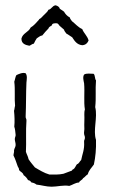

<svg xmlns="http://www.w3.org/2000/svg" viewBox="-20 -707 487 726"><path d="M42 -423C38 -417 37 -406 34 -398C38 -368 34 -334 37 -307C35 -301 35 -293 33 -288C35 -269 36 -246 34 -228C37 -220 38 -208 39 -198C40 -192 36 -188 36 -181C36 -173 40 -165 39 -157C38 -149 34 -146 33 -138C34 -130 31 -127 31 -119C38 -106 42 -91 47 -78C49 -74 53 -69 52 -64C57 -57 67 -55 69 -45C76 -40 82 -34 86 -26C93 -25 96 -21 99 -17C107 -16 113 -13 118 -9C137 -7 155 -1 175 -1C197 -1 220 -8 242 -4C255 -8 264 -16 279 -17C281 -24 291 -26 294 -33C301 -37 305 -44 312 -48C316 -64 327 -73 335 -85C341 -113 344 -143 343 -178C331 -215 350 -263 340 -302C344 -336 340 -368 343 -403C338 -409 340 -423 334 -428C322 -428 307 -431 298 -425C292 -416 296 -402 298 -392C301 -358 296 -322 301 -293C297 -281 300 -266 299 -252C298 -239 299 -229 299 -219C299 -213 297 -206 298 -201C298 -196 302 -191 301 -185C301 -179 297 -177 298 -170C300 -141 291 -124 287 -102C281 -97 279 -88 271 -86C266 -80 264 -71 257 -67C254 -66 253 -65 252 -62L220 -50C202 -46 185 -47 167 -47C146 -53 129 -64 112 -74C104 -84 95 -94 88 -105C86 -116 81 -123 78 -133C80 -167 77 -214 80 -250C81 -258 76 -260 77 -267C79 -312 78 -354 80 -395C81 -407 84 -420 77 -430C65 -434 51 -427 42 -423ZM190 -687C177 -685 175 -672 163 -670C160 -662 153 -658 148 -652C141 -646 136 -638 129 -635C128 -635 127 -632 127 -632C117 -621 108 -610 96 -603C88 -585 66 -582 61 -561C61 -542 75 -537 91 -534C97 -536 101 -541 108 -542C111 -549 115 -556 119 -562C126 -566 131 -572 140 -573C147 -582 155 -591 163 -599C165 -606 171 -607 176 -611C177 -619 185 -619 193 -619C202 -619 202 -611 207 -608L222 -595C223 -589 228 -585 231 -580C239 -576 246 -570 253 -566C262 -552 271 -538 291 -536C304 -537 311 -544 315 -554C310 -572 297 -581 291 -597C275 -604 265 -617 252 -627C249 -632 245 -635 244 -641C234 -646 227 -654 222 -663L206 -674C204 -682 197 -685 190 -687Z"/></svg>

Font: FuturaRener
Style: Light
Weight: 300
Designer: BSozoo
Foundry: BSozoo
Version: Version 1.0